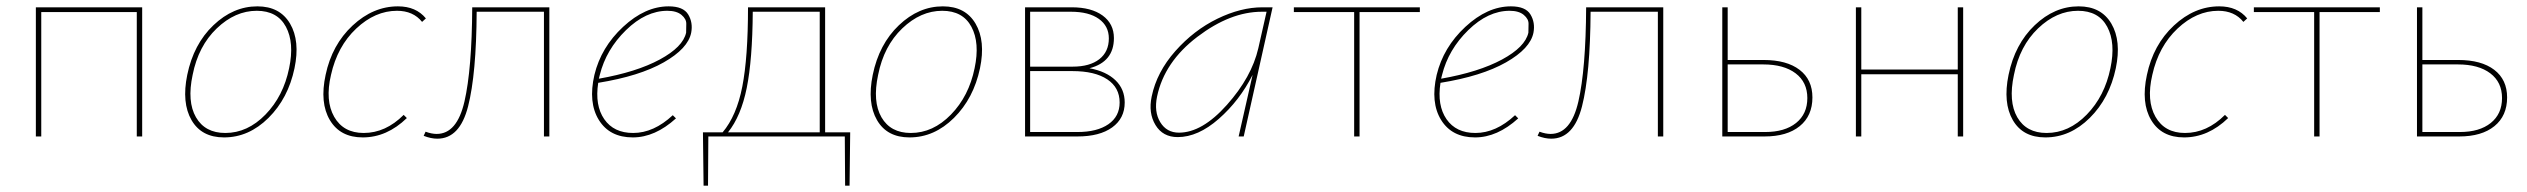

<svg xmlns="http://www.w3.org/2000/svg" viewBox="-20 -430 7964 605"><path d="M428 -407V0H411V-392H110V0H93V-407Z M686 3Q615 3 583.5 -51.5Q552 -106 570 -194Q590 -291 652.5 -350.5Q715 -410 791 -410Q862 -410 894 -355.5Q926 -301 908 -215Q888 -120 826 -58.5Q764 3 686 3ZM690 -11Q760 -11 816.5 -69Q873 -127 891 -215Q908 -295 881 -345.5Q854 -396 789 -396Q721 -396 663 -340.5Q605 -285 587 -194Q569 -110 597.5 -60.5Q626 -11 690 -11Z M1310 -361Q1282 -396 1231 -396Q1162 -396 1102.5 -340Q1043 -284 1023 -194Q1004 -113 1033 -62Q1062 -11 1126 -11Q1195 -11 1252 -68L1262 -58Q1199 3 1123 3Q1052 3 1019.5 -51.5Q987 -106 1006 -194Q1026 -289 1091 -349.5Q1156 -410 1234 -410Q1291 -410 1322 -372Z M1711 -407V0H1694V-393H1482Q1481 -197 1455 -95Q1429 7 1358 7Q1338 7 1315 -2L1321 -15Q1340 -8 1356 -8Q1420 -8 1443.5 -110Q1467 -212 1468 -407Z M2087 -410Q2133 -410 2148.5 -384.5Q2164 -359 2158 -327Q2148 -277 2071.5 -233.5Q1995 -190 1865 -169Q1854 -98 1884 -54.5Q1914 -11 1975 -11Q2040 -11 2100 -67L2110 -57Q2044 3 1974 3Q1901 3 1867 -52Q1833 -107 1853 -194Q1874 -281 1943.5 -345.5Q2013 -410 2087 -410ZM2142 -327Q2142 -339 2142.5 -354.5Q2143 -370 2127.5 -383Q2112 -396 2083 -396Q2015 -396 1952.5 -335Q1890 -274 1870 -194L1867 -182Q1986 -203 2059 -242.5Q2132 -282 2142 -327Z M2659 -13 2657 155H2643L2642 0H2212L2211 155H2197L2195 -13H2257Q2301 -65 2319 -157Q2337 -249 2337 -407H2580V-13ZM2274 -13H2563V-393H2352Q2351 -242 2333 -153Q2315 -64 2274 -13Z M2846 3Q2775 3 2743.5 -51.5Q2712 -106 2730 -194Q2750 -291 2812.5 -350.5Q2875 -410 2951 -410Q3022 -410 3054 -355.5Q3086 -301 3068 -215Q3048 -120 2986 -58.5Q2924 3 2846 3ZM2850 -11Q2920 -11 2976.5 -69Q3033 -127 3051 -215Q3068 -295 3041 -345.5Q3014 -396 2949 -396Q2881 -396 2823 -340.5Q2765 -285 2747 -194Q2729 -110 2757.5 -60.5Q2786 -11 2850 -11Z M3413 -215Q3466 -205 3495 -177Q3524 -149 3524 -107Q3524 -57 3484.5 -28.5Q3445 0 3375 0H3210V-407H3357Q3419 -407 3454.5 -381Q3490 -355 3490 -310Q3490 -235 3413 -215ZM3355 -393H3226V-220H3360Q3414 -220 3444 -243.5Q3474 -267 3474 -309Q3474 -348 3442.5 -370.5Q3411 -393 3355 -393ZM3375 -14Q3437 -14 3472.5 -38.5Q3508 -63 3508 -107Q3508 -154 3469 -180Q3430 -206 3359 -206H3226V-14Z M3958 -407H3990L3899 0H3883L3927 -194Q3886 -113 3820.5 -55.5Q3755 2 3691 2Q3644 2 3621 -36Q3598 -74 3609 -126Q3625 -203 3683.5 -269Q3742 -335 3816 -371Q3890 -407 3958 -407ZM3695 -12Q3768 -12 3846 -99.5Q3924 -187 3945 -278L3971 -393H3956Q3857 -393 3753 -314Q3649 -235 3626 -126Q3616 -78 3636 -45Q3656 -12 3695 -12Z M4454 -407V-392H4264V0H4247V-392H4057V-407Z M4741 -410Q4787 -410 4802.5 -384.5Q4818 -359 4812 -327Q4802 -277 4725.5 -233.5Q4649 -190 4519 -169Q4508 -98 4538 -54.5Q4568 -11 4629 -11Q4694 -11 4754 -67L4764 -57Q4698 3 4628 3Q4555 3 4521 -52Q4487 -107 4507 -194Q4528 -281 4597.5 -345.5Q4667 -410 4741 -410ZM4796 -327Q4796 -339 4796.5 -354.5Q4797 -370 4781.5 -383Q4766 -396 4737 -396Q4669 -396 4606.5 -335Q4544 -274 4524 -194L4521 -182Q4640 -203 4713 -242.5Q4786 -282 4796 -327Z M5221 -407V0H5204V-393H4992Q4991 -197 4965 -95Q4939 7 4868 7Q4848 7 4825 -2L4831 -15Q4850 -8 4866 -8Q4930 -8 4953.5 -110Q4977 -212 4978 -407Z M5537 -241Q5610 -241 5650.5 -210Q5691 -179 5691 -123Q5691 -65 5651 -32.5Q5611 0 5540 0H5407V-407H5424V-241ZM5542 -14Q5604 -14 5639.5 -42.5Q5675 -71 5675 -121Q5675 -171 5638 -199Q5601 -227 5536 -227H5424V-14Z M6149 -407H6166V0H6149V-196H5845V0H5828V-407H5845V-211H6149Z M6425 3Q6354 3 6322.5 -51.5Q6291 -106 6309 -194Q6329 -291 6391.5 -350.5Q6454 -410 6530 -410Q6601 -410 6633 -355.5Q6665 -301 6647 -215Q6627 -120 6565 -58.5Q6503 3 6425 3ZM6429 -11Q6499 -11 6555.5 -69Q6612 -127 6630 -215Q6647 -295 6620 -345.5Q6593 -396 6528 -396Q6460 -396 6402 -340.5Q6344 -285 6326 -194Q6308 -110 6336.5 -60.5Q6365 -11 6429 -11Z M7049 -361Q7021 -396 6970 -396Q6901 -396 6841.5 -340Q6782 -284 6762 -194Q6743 -113 6772 -62Q6801 -11 6865 -11Q6934 -11 6991 -68L7001 -58Q6938 3 6862 3Q6791 3 6758.5 -51.5Q6726 -106 6745 -194Q6765 -289 6830 -349.5Q6895 -410 6973 -410Q7030 -410 7061 -372Z M7479 -407V-392H7289V0H7272V-392H7082V-407Z M7726 -241Q7799 -241 7839.5 -210Q7880 -179 7880 -123Q7880 -65 7840 -32.5Q7800 0 7729 0H7596V-407H7613V-241ZM7731 -14Q7793 -14 7828.5 -42.5Q7864 -71 7864 -121Q7864 -171 7827 -199Q7790 -227 7725 -227H7613V-14Z"/></svg>

Font: EauTestText Thin
Style: Italic
Weight: 250
Italic angle: -12°
Designer: Christian Thalmann (Catharsis Fonts)
Version: Version 0.001;PS 000.001;hotconv 1.0.88;makeotf.lib2.5.64775